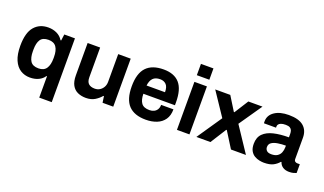

<svg xmlns="http://www.w3.org/2000/svg" viewBox="-83 -1263 3335 1977"><g transform="rotate(20 1584.0 -275.0)"><path d="M403 173V-61H397Q374 -26 333.5 -7Q293 12 240 12Q182 12 136 -17Q90 -46 63.5 -107Q37 -168 37 -262Q37 -405 93.5 -471.5Q150 -538 247 -538Q297 -538 339.5 -518Q382 -498 407 -457H414L423 -526H540V173ZM291 -107Q350 -107 376.5 -146Q403 -185 403 -256V-272Q403 -343 376.5 -381Q350 -419 291 -419Q228 -419 203 -381Q178 -343 178 -272V-254Q178 -183 203 -145Q228 -107 291 -107Z M853 12Q803 12 763.5 -6Q724 -24 701.5 -64.5Q679 -105 679 -173V-526H816V-202Q816 -151 840 -130Q864 -109 907 -109Q938 -109 962 -124Q986 -139 1000 -164.5Q1014 -190 1014 -222V-526H1151V0H1034L1024 -69H1017Q991 -37 951 -12.5Q911 12 853 12Z M1510 12Q1384 12 1321 -54.5Q1258 -121 1258 -263Q1258 -405 1321 -471.5Q1384 -538 1510 -538Q1626 -538 1684.5 -471.5Q1743 -405 1743 -263V-231H1397Q1398 -164 1423.5 -129Q1449 -94 1512 -94Q1540 -94 1561.5 -104.5Q1583 -115 1595.5 -135.5Q1608 -156 1608 -186H1743Q1743 -118 1712.5 -74Q1682 -30 1629 -9Q1576 12 1510 12ZM1399 -322H1601Q1601 -380 1576 -405.5Q1551 -431 1510 -431Q1458 -431 1431.5 -403.5Q1405 -376 1399 -322Z M1849 0V-526H1986V0ZM1849 -599V-723H1986V-599Z M2062 0 2247 -272 2077 -526H2242L2337 -373H2343L2440 -526H2595L2422 -275L2605 0H2441L2332 -174H2326L2216 0Z M2804 12Q2783 12 2755 6.5Q2727 1 2701 -14Q2675 -29 2658 -58.5Q2641 -88 2641 -136Q2641 -207 2681.5 -247.5Q2722 -288 2793.5 -305Q2865 -322 2959 -322V-359Q2959 -379 2953.5 -395.5Q2948 -412 2932 -422Q2916 -432 2885 -432Q2852 -432 2833.5 -424.5Q2815 -417 2807.5 -406.5Q2800 -396 2800 -385V-370H2668Q2667 -374 2667 -379.5Q2667 -385 2667 -392Q2667 -458 2725.5 -498Q2784 -538 2881 -538Q2991 -538 3043.5 -493Q3096 -448 3096 -367V-135Q3096 -116 3107 -108Q3118 -100 3131 -100H3159V-4Q3148 1 3128.5 6.5Q3109 12 3080 12Q3040 12 3012 -6Q2984 -24 2974 -57H2968Q2942 -26 2905 -7Q2868 12 2804 12ZM2847 -96Q2888 -96 2912.5 -112Q2937 -128 2948 -155Q2959 -182 2959 -215V-231Q2913 -231 2872 -224.5Q2831 -218 2805.5 -201Q2780 -184 2780 -151Q2780 -128 2796 -112Q2812 -96 2847 -96Z"/></g></svg>

Font: Archivo VF Beta
Style: Regular
Weight: 400
Designer: Hector Gatti
Foundry: Omnibus-Type
Version: Version 1.002